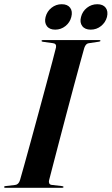

<svg xmlns="http://www.w3.org/2000/svg" viewBox="-32 -890 530 910"><path d="M200.5 -35Q198.5 -27 201.5 -20.8Q204.5 -14.5 214 -13.5L262 -8Q269 -7 269 -4Q269 0 263 0H-7Q-12.5 0 -12.5 -3.5Q-12.5 -7.5 -6.5 -8L40.5 -13.5Q56.5 -15.5 63 -37Q69.5 -59 83 -107.8Q96.5 -156.5 114 -220.2Q131.5 -284 150.2 -353Q169 -422 186 -485.5Q203 -549 215.8 -596.8Q228.5 -644.5 233.5 -665.5Q236.5 -683.5 218.5 -685.5L171.5 -692Q165 -692.5 165 -696.5Q165 -700 171 -700H439Q444 -700 444 -697Q444 -693.5 437.5 -692.5L387.5 -685Q374.5 -683 367.5 -663Q361.5 -642.5 348.5 -594.5Q335.5 -546.5 318.2 -482.8Q301 -419 282.8 -350Q264.5 -281 247.8 -217Q231 -153 218.5 -104.5Q206 -56 200.5 -35ZM229.5 -749.5Q202.5 -749.5 190 -766.5Q177.5 -783.5 184 -809.5Q191 -836.5 212.2 -853.2Q233.5 -870 260.5 -870Q288 -870 300.5 -853.2Q313 -836.5 306 -809.5Q299.5 -783.5 278.2 -766.5Q257 -749.5 229.5 -749.5ZM398 -749.5Q370.5 -749.5 357.8 -766.5Q345 -783.5 352 -809.5Q358.5 -836 380 -853Q401.5 -870 429 -870Q456.5 -870 469 -853.2Q481.5 -836.5 475 -809.5Q468 -783.5 446.8 -766.5Q425.5 -749.5 398 -749.5Z"/></svg>

Font: Fraunces 144pt S000 SemiBold
Style: Italic
Weight: 600
Italic angle: -16°
Version: Version 1.000; ttfautohint (v1.8.3)